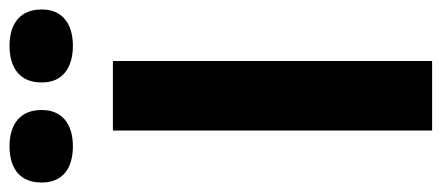

<svg xmlns="http://www.w3.org/2000/svg" viewBox="-333 -645 927 403"><g transform="rotate(-90 130.5 -443.5)"><path d="M58 -670V0H204V-670ZM-51 -818C-51 -779 -25 -754 25 -754C74 -754 101 -779 101 -818V-821C101 -862 74 -887 25 -887C-25 -887 -51 -862 -51 -821ZM159 -818C159 -779 186 -754 236 -754C285 -754 312 -779 312 -818V-821C312 -862 285 -887 236 -887C186 -887 159 -862 159 -821Z"/></g></svg>

Font: LT Wave Bold
Style: Regular
Weight: 700
Designer: Daniel Lyons
Version: Version 2.5 (Glyphs App)